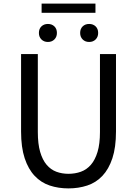

<svg xmlns="http://www.w3.org/2000/svg" viewBox="-20 -1033 761 1066"><path d="M190 -733V-300Q190 -234 203 -189.5Q216 -145 239 -118Q262 -91 293 -79.5Q324 -68 360 -68Q397 -68 429 -79.5Q461 -91 484.5 -118Q508 -145 521.5 -189.5Q535 -234 535 -300V-733H624V-303Q624 -215 604 -154.5Q584 -94 548.5 -56.5Q513 -19 464.5 -3Q416 13 360 13Q304 13 256 -3Q208 -19 172.5 -56.5Q137 -94 117 -154.5Q97 -215 97 -303V-733ZM510 -1013V-962H211V-1013ZM475 -800Q453 -800 439 -814Q425 -828 425 -850Q425 -873 439 -886.5Q453 -900 475 -900Q497 -900 511 -886.5Q525 -873 525 -850Q525 -828 511 -814Q497 -800 475 -800ZM246 -800Q224 -800 210 -814Q196 -828 196 -850Q196 -873 210 -886.5Q224 -900 246 -900Q268 -900 282 -886.5Q296 -873 296 -850Q296 -828 282 -814Q268 -800 246 -800Z"/></svg>

Font: Kinto Sans
Style: Regular
Weight: 400
Designer: Authors: Ryoko NISHIZUKA  (kana & ideographs); Paul D. Hunt (Latin, Greek & Cyrillic); Wenlong ZHANG  (bopomofo); Sandol
Foundry: Adobe Systems Incorporated, ookami Inc.
Version: Version 0.001